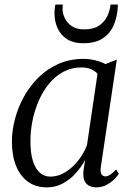

<svg xmlns="http://www.w3.org/2000/svg" viewBox="-20 -800 570 830"><path d="M416 -79.5Q412.5 -55.5 419 -46.5Q425.5 -37.5 435.5 -37.5Q445 -37.5 456.8 -45.2Q468.5 -53 482 -67.5L493.5 -48.5Q489.5 -41 476 -27Q462.5 -13 442 -1.5Q421.5 10 396 10Q368 10 352.8 -6.8Q337.5 -23.5 340.5 -60L348 -108.5Q331.5 -78 307 -50.8Q282.5 -23.5 251.2 -6.8Q220 10 183 10Q134.5 10 100.8 -14.5Q67 -39 49.2 -83.5Q31.5 -128 31.5 -188Q31.5 -235.5 44.8 -285.8Q58 -336 83.8 -382.5Q109.5 -429 147 -465.8Q184.5 -502.5 233.2 -524Q282 -545.5 341.5 -545.5Q365.5 -545.5 390.8 -539.5Q416 -533.5 436 -523L485 -542.5ZM401.5 -481Q390 -494.5 372.2 -501.5Q354.5 -508.5 332 -508.5Q289.5 -508.5 254.8 -490Q220 -471.5 193.2 -439.5Q166.5 -407.5 148.2 -366.2Q130 -325 120.8 -279.8Q111.5 -234.5 111.5 -190Q111.5 -138.5 122.2 -104.2Q133 -70 152.5 -53.2Q172 -36.5 197 -36.5Q224 -36.5 248 -48Q272 -59.5 293 -79Q314 -98.5 330 -122.5Q346 -146.5 356 -172.5ZM339 -613Q298.5 -613 271 -630Q243.5 -647 229.5 -676.8Q215.5 -706.5 215.5 -743.5Q215.5 -757.5 217 -766.2Q218.5 -775 219.5 -780.5H251.5Q251 -777.5 250.8 -773Q250.5 -768.5 250.5 -760Q250.5 -742 260 -721.8Q269.5 -701.5 290.2 -687.2Q311 -673 344.5 -673Q384.5 -673 408.2 -689.2Q432 -705.5 443.8 -730.2Q455.5 -755 458 -780.5H489.5Q489.5 -776.5 489.2 -770.2Q489 -764 488 -755Q483.5 -715.5 467.8 -683.2Q452 -651 420.8 -632Q389.5 -613 339 -613Z"/></svg>

Font: Merriweather 72pt Light
Style: Italic
Weight: 300
Italic angle: -7.8°
Version: Version 2.101